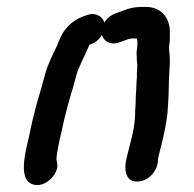

<svg xmlns="http://www.w3.org/2000/svg" viewBox="-20 -523 559 554"><path d="M470 -340V-354C470 -361 469 -369 468 -378C467 -390 469 -395 470 -405V-423C473 -470 446 -503 401 -503H388C368 -503 352 -499 337 -493L326 -489C306 -482 293 -477 281 -458C276 -476 255 -489 230 -479L221 -476C207 -471 193 -463 180 -451C161 -432 154 -416 145 -392C132 -365 117 -336 109 -305L99 -268L90 -238L80 -201C74 -178 71 -163 66 -140C59 -102 28 -10 72 8C100 19 127 -3 137 -20C147 -36 147 -47 143 -62V-67L145 -83C147 -97 149 -104 152 -120C159 -147 164 -175 171 -201L181 -238C184 -249 187 -259 190 -268L200 -305C202 -312 207 -327 211 -334L220 -354C224 -361 227 -369 231 -378L238 -394C254 -399 265 -407 274 -422C277 -413 283 -405 292 -401C318 -389 340 -412 363 -412H375C378 -400 376 -386 374 -373C374 -366 375 -357 375 -346C378 -330 374 -318 375 -300C373 -284 374 -266 372 -250C372 -234 371 -217 370 -202C370 -167 363 -135 355 -106L346 -70C336 -33 342 8 385 0C412 -5 435 -31 436 -62C436 -64 436 -67 437 -70L446 -106C453 -134 459 -162 463 -194L465 -222C466 -239 467 -254 467 -271C467 -293 469 -319 470 -340Z"/></svg>

Font: Dictator
Style: Ita
Weight: 500
Version: Version MIL.1277